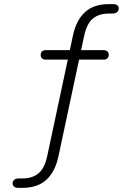

<svg xmlns="http://www.w3.org/2000/svg" viewBox="-20 -729 640 934"><path d="M70 185Q50 185 44 173.5Q38 162 45 150.5Q52 139 72 139H89Q137 139 167 114.5Q197 90 210 29L335 -557Q351 -631 393.5 -670Q436 -709 510 -709H530Q550 -709 555.5 -697.5Q561 -686 553.5 -674.5Q546 -663 527 -663H510Q461 -663 431.5 -638.5Q402 -614 389 -553L264 33Q248 107 205 146Q162 185 89 185ZM201 -439Q190 -439 184 -445.5Q178 -452 178 -462Q178 -472 184 -478.5Q190 -485 201 -485H486Q496 -485 502.5 -478.5Q509 -472 509 -462Q509 -452 502.5 -445.5Q496 -439 486 -439Z"/></svg>

Font: Nunito VF Beta Light
Style: Regular
Weight: 300
Designer: Vernon Adams
Foundry: newtypography
Version: Version 3.001